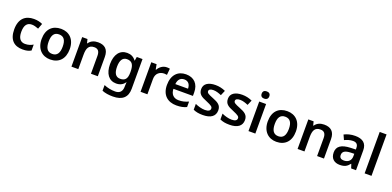

<svg xmlns="http://www.w3.org/2000/svg" viewBox="8 -1966 6765 3310"><g transform="rotate(20 3390.5 -311.0)"><path d="M300 -41C370 -41 413 -52 455 -77V-186C413 -161 368 -145 308 -145C224 -145 178 -204 178 -320C178 -439 221 -499 310 -499C348 -499 390 -486 432 -470L469 -569C432 -588 377 -603 310 -603C157 -603 49 -518 49 -319C49 -127 145 -41 300 -41Z M1066 -323C1066 -503 959 -603 809 -603C649 -603 550 -503 550 -323C550 -143 658 -41 806 -41C966 -41 1066 -143 1066 -323ZM679 -323C679 -438 717 -501 807 -501C898 -501 937 -438 937 -323C937 -208 898 -143 808 -143C717 -143 679 -208 679 -323Z M1486 -603C1418 -603 1353 -578 1318 -522H1311L1293 -593H1196V-51H1322V-316C1322 -435 1353 -501 1454 -501C1523 -501 1554 -460 1554 -379V-51H1680V-404C1680 -544 1607 -603 1486 -603Z M2020 -603C1886 -603 1806 -497 1806 -321C1806 -145 1885 -41 2017 -41C2085 -41 2140 -66 2177 -122H2181C2179 -106 2177 -75 2177 -55V-41C2177 47 2132 94 2050 94C1974 94 1903 79 1842 52V156C1901 180 1965 189 2042 189C2216 189 2303 108 2303 -47V-593H2198L2186 -523H2181C2143 -577 2088 -603 2020 -603ZM2053 -500C2144 -500 2184 -448 2184 -320V-301C2184 -185 2143 -141 2055 -141C1974 -141 1935 -202 1935 -319C1935 -438 1976 -500 2053 -500Z M2748 -603C2674 -603 2617 -556 2585 -499H2579L2561 -593H2464V-51H2590V-332C2590 -437 2663 -486 2743 -486C2757 -486 2779 -484 2792 -481L2803 -598C2789 -601 2765 -603 2748 -603Z M3101 -603C2951 -603 2851 -503 2851 -318C2851 -133 2963 -41 3122 -41C3202 -41 3254 -53 3308 -78V-179C3249 -152 3198 -138 3128 -138C3036 -138 2982 -195 2979 -293H3337V-357C3337 -512 3247 -603 3101 -603ZM3101 -510C3178 -510 3214 -456 3215 -381H2982C2989 -466 3033 -510 3101 -510Z M3833 -208C3833 -301 3774 -336 3677 -374C3579 -413 3554 -427 3554 -461C3554 -491 3583 -508 3637 -508C3687 -508 3735 -491 3785 -470L3825 -563C3765 -590 3707 -603 3641 -603C3514 -603 3430 -552 3430 -455C3430 -364 3482 -329 3586 -288C3691 -244 3709 -227 3709 -195C3709 -159 3680 -136 3611 -136C3554 -136 3484 -156 3431 -181V-74C3481 -51 3531 -41 3607 -41C3752 -41 3833 -99 3833 -208Z M4323 -208C4323 -301 4264 -336 4167 -374C4069 -413 4044 -427 4044 -461C4044 -491 4073 -508 4127 -508C4177 -508 4225 -491 4275 -470L4315 -563C4255 -590 4197 -603 4131 -603C4004 -603 3920 -552 3920 -455C3920 -364 3972 -329 4076 -288C4181 -244 4199 -227 4199 -195C4199 -159 4170 -136 4101 -136C4044 -136 3974 -156 3921 -181V-74C3971 -51 4021 -41 4097 -41C4242 -41 4323 -99 4323 -208Z M4507 -802C4468 -802 4437 -785 4437 -736C4437 -687 4468 -669 4507 -669C4545 -669 4577 -687 4577 -736C4577 -785 4545 -802 4507 -802ZM4570 -593H4444V-51H4570Z M5215 -323C5215 -503 5108 -603 4958 -603C4798 -603 4699 -503 4699 -323C4699 -143 4807 -41 4955 -41C5115 -41 5215 -143 5215 -323ZM4828 -323C4828 -438 4866 -501 4956 -501C5047 -501 5086 -438 5086 -323C5086 -208 5047 -143 4957 -143C4866 -143 4828 -208 4828 -323Z M5635 -603C5567 -603 5502 -578 5467 -522H5460L5442 -593H5345V-51H5471V-316C5471 -435 5502 -501 5603 -501C5672 -501 5703 -460 5703 -379V-51H5829V-404C5829 -544 5756 -603 5635 -603Z M6203 -603C6128 -603 6057 -584 6004 -556L6044 -468C6093 -490 6143 -508 6197 -508C6257 -508 6292 -481 6292 -412V-385L6198 -382C6031 -376 5950 -321 5950 -209C5950 -94 6022 -41 6119 -41C6209 -41 6252 -67 6299 -126H6303L6328 -51H6417V-415C6417 -543 6343 -603 6203 -603ZM6226 -305 6292 -307V-261C6292 -178 6235 -136 6161 -136C6112 -136 6079 -156 6079 -208C6079 -266 6115 -301 6226 -305Z M6701 -51V-811H6575V-51Z"/></g></svg>

Font: Noto Sans Tamil UI SemiBold
Style: Regular
Weight: 600
Designer: Jelle Bosma - Monotype Design Team
Foundry: Monotype Imaging Inc.
Version: Version 2.004